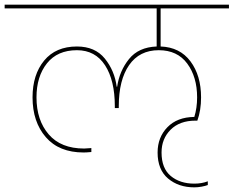

<svg xmlns="http://www.w3.org/2000/svg" viewBox="-55 -760 1005 826"><path d="M636 -724V-560Q719 -557 764.5 -496Q810 -435 810 -341Q810 -285 794 -241H786Q718 -241 679 -202Q640 -163 640 -104Q640 -36 679.5 -3Q719 30 781 30Q813 30 839 20V36Q829 40 812.5 43Q796 46 781 46Q713 46 668 8Q623 -30 623 -104Q623 -169 665 -212.5Q707 -256 781 -257Q793 -296 793 -341Q793 -429 750.5 -486.5Q708 -544 628 -544Q545 -544 500.5 -480Q456 -416 456 -303V-295H439V-303Q439 -414 397 -479Q355 -544 276 -544Q192 -544 147 -487.5Q102 -431 102 -341Q102 -243 154.5 -182Q207 -121 307 -121Q316 -121 338 -123V-106Q316 -104 305 -104Q199 -104 142 -170Q85 -236 85 -341Q85 -439 135 -499.5Q185 -560 276 -560Q354 -560 396 -508Q438 -456 447 -387H449Q459 -455 500 -506Q541 -557 619 -560V-724H-35V-740H930V-724Z"/></svg>

Font: Fz Poppins Thin
Style: Regular
Weight: 100
Designer: Ninad Kale (Devanagari), Jonny Pinhorn (Latin)
Foundry: Indian Type Foundry
Version: Vit hóa bi Vntype.Com & FontZin.Com